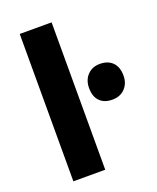

<svg xmlns="http://www.w3.org/2000/svg" viewBox="-138 -823 741 906"><g transform="rotate(-20 232.5 -370.0)"><path d="M72 0V-740H232V0ZM292 -388Q292 -428 316 -453Q340 -478 378 -478Q419 -478 442 -454.5Q465 -431 465 -388Q465 -349 441 -324Q417 -299 378 -299Q337 -299 314.5 -322Q292 -345 292 -388Z"/></g></svg>

Font: Mach
Style: Bold
Weight: 700
Version: Version 1.002